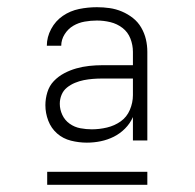

<svg xmlns="http://www.w3.org/2000/svg" viewBox="-20 -713 540 533"><path d="M221 -317Q199 -317 177 -322.5Q155 -328 138.5 -342.5Q122 -357 114 -378Q106 -399 106 -421Q106 -439 111.5 -457Q117 -475 129.5 -488Q142 -501 158 -509.5Q174 -518 191.5 -523Q209 -528 227.5 -530Q246 -532 264 -532H349V-569Q349 -588 342 -606Q335 -624 320 -635.5Q305 -647 286.5 -651.5Q268 -656 249 -656Q232 -656 215 -653Q198 -650 183.5 -641.5Q169 -633 159.5 -618Q150 -603 150 -586H110Q110 -610 122 -632.5Q134 -655 154.5 -669Q175 -683 199.5 -688Q224 -693 249 -693Q267 -693 284.5 -690.5Q302 -688 318.5 -681Q335 -674 349 -663Q363 -652 372 -636.5Q381 -621 385 -604Q389 -587 389 -569V-323H349V-388Q341 -370 327 -356Q313 -342 296 -333.5Q279 -325 260 -321Q241 -317 221 -317ZM235 -354Q256 -354 277 -359Q298 -364 315 -376Q332 -388 340.5 -408Q349 -428 349 -449V-495H264Q251 -495 238 -494Q225 -493 212.5 -490.5Q200 -488 188 -483Q176 -478 166 -470Q156 -462 151 -450Q146 -438 146 -425Q146 -409 153 -394Q160 -379 173.5 -369.5Q187 -360 203 -357Q219 -354 235 -354ZM389 -200H111V-236H389Z"/></svg>

Font: Iosevka SS04 Extralight
Style: Regular
Weight: 200
Monospace: yes
Designer: Belleve Invis
Foundry: Belleve Invis
Version: Version 19.0.0; ttfautohint (v1.8.4)